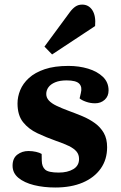

<svg xmlns="http://www.w3.org/2000/svg" viewBox="-20 -821 539 855"><path d="M241.5 -52.5Q281 -52.5 306.5 -67.8Q332 -83 332 -113Q332 -133 320.5 -146.5Q309 -160 286.5 -171Q264 -182 230 -193.5Q186.5 -209 147 -227.5Q107.5 -246 82.7 -277Q58 -308 58 -360.5Q58 -390 70 -419.5Q82 -449 108.7 -473.5Q135.5 -498 179 -512.8Q222.5 -527.5 285 -527.5Q331.5 -527.5 372.3 -515.3Q413 -503 438.3 -478.8Q463.5 -454.5 463.5 -418.5Q463.5 -392 446 -376.5Q428.5 -361 403.5 -361Q382.5 -361 362.8 -368Q343 -375 334.5 -383L340 -406.5Q347 -433.5 333 -448.2Q319 -463 276.5 -463Q246 -463 225.8 -454.5Q205.5 -446 195.8 -432.5Q186 -419 186 -402.5Q186 -386 197.8 -373.3Q209.5 -360.5 232 -349.8Q254.5 -339 285.5 -327.5Q317 -316 347.5 -303.3Q378 -290.5 402.8 -272.5Q427.5 -254.5 442.3 -228.8Q457 -203 457 -165.5Q457 -110.5 428.5 -70.3Q400 -30 348.5 -8Q297 14 226 14Q174.5 14 131.3 3.3Q88 -7.5 62 -29Q36 -50.5 36 -83Q36 -116.5 57.3 -132.5Q78.5 -148.5 106.5 -148.5Q124 -148.5 140.5 -144.8Q157 -141 165.5 -135.5L166 -105.5Q166.5 -78.5 181.3 -65.5Q196 -52.5 241.5 -52.5ZM291.5 -767.5Q303.5 -783.5 316.3 -792Q329 -800.5 346 -800.5Q375 -800.5 391.3 -775.5Q407.5 -750.5 403.5 -705L212 -578.5L178 -613.5Z"/></svg>

Font: Literata
Style: Italic
Weight: 400
Italic angle: -2°
Designer: Latin by Veronika Burian and Jose Scaglione. Greek by Irene Vlachou. Cyrillic by Vera Evstafieva
Foundry: TypeTogether
Version: Version 3.103;gftools[0.9.29]